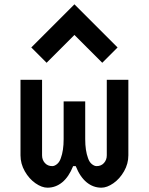

<svg xmlns="http://www.w3.org/2000/svg" viewBox="-20 -870 690 890"><path d="M450 0Q412 0 381.5 -25Q351 -50 331 -100H319Q299 -50 268.5 -25Q238 0 200 0Q174 0 144.5 -20.5Q115 -41 95 -76Q75 -111 75 -150V-500H175V-150Q175 -129 188 -114.5Q201 -100 222 -100Q233 -100 244.5 -109.5Q256 -119 262 -137Q275 -172 275 -225V-400H375V-225Q375 -172 388 -137Q394 -119 405.5 -109.5Q417 -100 428 -100Q449 -100 462 -114.5Q475 -129 475 -150V-500H575V-150Q575 -111 555 -76Q535 -41 505.5 -20.5Q476 0 450 0ZM525 -650 454 -579 325 -708 196 -579 125 -650 325 -850Z"/></svg>

Font: Monoikos Medium
Style: Regular
Weight: 500
Designer: Brian Krent
Version: Version 0.088